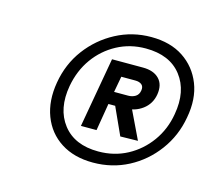

<svg xmlns="http://www.w3.org/2000/svg" viewBox="-68 -794 638 570"><g transform="rotate(15 250.5 -509.5)"><path d="M260 -307Q202 -307 161.5 -333Q121 -359 103.5 -405Q86 -451 96 -509Q106 -568 140 -613.5Q174 -659 224 -685.5Q274 -712 332 -712Q391 -712 431 -685.5Q471 -659 489 -613.5Q507 -568 496 -509Q486 -451 452 -405Q418 -359 368.5 -333Q319 -307 260 -307ZM319 -403 274 -502H326L373 -404ZM267 -343Q316 -343 356 -364.5Q396 -386 423 -423.5Q450 -461 458 -509Q471 -582 435 -628.5Q399 -675 325 -675Q277 -675 237 -653.5Q197 -632 170.5 -595Q144 -558 135 -509Q122 -436 158 -389.5Q194 -343 267 -343ZM198 -403 236 -618H331Q364 -618 381 -600.5Q398 -583 393 -552Q388 -522 364.5 -504.5Q341 -487 309 -487H260L246 -403ZM267 -526H310Q323 -526 332.5 -532Q342 -538 344 -551Q346 -563 339 -569Q332 -575 319 -575H276Z"/></g></svg>

Font: DM Sans 28pt
Style: Italic
Weight: 400
Italic angle: -10°
Version: Version 4.004;gftools[0.9.30]